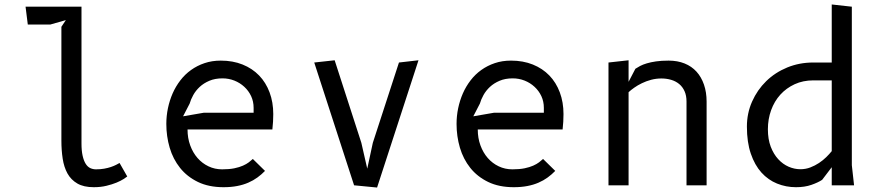

<svg xmlns="http://www.w3.org/2000/svg" viewBox="-20 -830 3940 860"><path d="M255 -710 275 -740 205 -720H104.5L94.5 -800H345V-188Q345 -155 350 -132.8Q355 -110.5 363.5 -96.8Q372 -83 384 -77.2Q396 -71.5 410 -71.5Q430 -71.5 446.8 -74.5Q463.5 -77.5 476.8 -82Q490 -86.5 499.8 -91.5Q509.5 -96.5 515.5 -100L550 -39.5Q546 -36 533.5 -28Q521 -20 501.8 -12Q482.5 -4 456.8 2.2Q431 8.5 400 8.5Q355 8.5 326.5 -8Q298 -24.5 282.2 -53Q266.5 -81.5 260.8 -119.2Q255 -157 255 -200V-709.5Z M1167 -64.5Q1151.5 -48.5 1133 -35Q1114.5 -21.5 1092 -11.8Q1069.5 -2 1042.2 3.2Q1015 8.5 981.5 8.5Q915 8.5 866.5 -15Q818 -38.5 786.5 -78Q755 -117.5 740 -168.5Q725 -219.5 725 -275Q725 -310.5 732.2 -345.2Q739.5 -380 753.2 -411.5Q767 -443 787.8 -470Q808.5 -497 835.8 -516.5Q863 -536 896.2 -547.2Q929.5 -558.5 969 -558.5Q1023 -558.5 1066.5 -541Q1110 -523.5 1140.5 -492Q1171 -460.5 1187.5 -416.2Q1204 -372 1204 -319Q1204 -303.5 1203 -285Q1202 -266.5 1200 -250H820Q820 -211.5 832 -178.8Q844 -146 864.8 -122.2Q885.5 -98.5 913.8 -85Q942 -71.5 975 -71.5Q1007 -71.5 1029.8 -76.2Q1052.5 -81 1068.2 -88Q1084 -95 1094.5 -103Q1105 -111 1112.5 -118ZM1116 -325V-347Q1116 -375.5 1104.8 -399.5Q1093.5 -423.5 1074.2 -441.2Q1055 -459 1029.8 -469Q1004.5 -479 976.5 -479Q943 -479 917.8 -468.2Q892.5 -457.5 874.5 -440.8Q856.5 -424 845.5 -404Q834.5 -384 829.5 -366L800 -309L892.5 -325Z M1854.5 -560 1669 10 1566 0 1387.5 -550 1479 -560 1598.5 -190.5 1625 -74.5 1650 -190.5 1767 -550Z M2467 -64.5Q2451.5 -48.5 2433 -35Q2414.5 -21.5 2392 -11.8Q2369.5 -2 2342.2 3.2Q2315 8.5 2281.5 8.5Q2215 8.5 2166.5 -15Q2118 -38.5 2086.5 -78Q2055 -117.5 2040 -168.5Q2025 -219.5 2025 -275Q2025 -310.5 2032.2 -345.2Q2039.5 -380 2053.2 -411.5Q2067 -443 2087.8 -470Q2108.5 -497 2135.8 -516.5Q2163 -536 2196.2 -547.2Q2229.5 -558.5 2269 -558.5Q2323 -558.5 2366.5 -541Q2410 -523.5 2440.5 -492Q2471 -460.5 2487.5 -416.2Q2504 -372 2504 -319Q2504 -303.5 2503 -285Q2502 -266.5 2500 -250H2120Q2120 -211.5 2132 -178.8Q2144 -146 2164.8 -122.2Q2185.5 -98.5 2213.8 -85Q2242 -71.5 2275 -71.5Q2307 -71.5 2329.8 -76.2Q2352.5 -81 2368.2 -88Q2384 -95 2394.5 -103Q2405 -111 2412.5 -118ZM2416 -325V-347Q2416 -375.5 2404.8 -399.5Q2393.5 -423.5 2374.2 -441.2Q2355 -459 2329.8 -469Q2304.5 -479 2276.5 -479Q2243 -479 2217.8 -468.2Q2192.5 -457.5 2174.5 -440.8Q2156.5 -424 2145.5 -404Q2134.5 -384 2129.5 -366L2100 -309L2192.5 -325Z M2795.5 0H2705.5V-550L2795.5 -560V-463.5L2826 -522Q2835 -528 2847.2 -534.5Q2859.5 -541 2877 -546.2Q2894.5 -551.5 2918.5 -555Q2942.5 -558.5 2975 -558.5Q3014.5 -558.5 3046.2 -545.8Q3078 -533 3099.8 -509Q3121.5 -485 3133.2 -451Q3145 -417 3145 -375V0H3055V-375Q3055 -402 3046.2 -421.5Q3037.5 -441 3022 -453.8Q3006.5 -466.5 2986 -472.5Q2965.5 -478.5 2942.5 -478.5Q2918.5 -478.5 2896.2 -472.5Q2874 -466.5 2855 -457.2Q2836 -448 2820.8 -437.2Q2805.5 -426.5 2795.5 -417Z M3623 -470Q3577 -470 3539.5 -452.8Q3502 -435.5 3475.2 -406Q3448.5 -376.5 3434 -336.5Q3419.5 -296.5 3419.5 -251Q3419.5 -206.5 3432.2 -173Q3445 -139.5 3465.8 -117Q3486.5 -94.5 3512.5 -83.2Q3538.5 -72 3565 -72Q3588.5 -72 3609.5 -80Q3630.5 -88 3648.5 -100Q3666.5 -112 3681 -126.2Q3695.5 -140.5 3705.5 -153V-470ZM3705.5 0V-81L3662.5 -24.5Q3644.5 -12.5 3614.5 -2Q3584.5 8.5 3545.5 8.5Q3500.5 8.5 3460.5 -7.8Q3420.5 -24 3390.5 -57.2Q3360.5 -90.5 3343 -141.8Q3325.5 -193 3325.5 -263Q3325.5 -323 3348.8 -375.2Q3372 -427.5 3412 -466.5Q3452 -505.5 3506.2 -527.8Q3560.5 -550 3622.5 -550H3705.5V-810L3795.5 -800V-90L3805.5 0Z"/></svg>

Font: B612 Mono
Style: Regular
Weight: 400
Version: Version 1.005